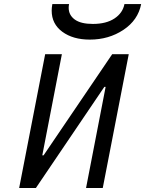

<svg xmlns="http://www.w3.org/2000/svg" viewBox="-20 -937 724 957"><path d="M408.9 0 506.5 -503.9H500L158.9 0H75.5L205.1 -666.7H288.4L190.8 -162.8H197.3L539.1 -666.7H621.7L492.2 0ZM600.3 -916.7H683.6Q668 -836.6 595.1 -788.1Q522.1 -739.6 427.7 -739.6Q343.8 -739.6 290.7 -778.6Q237.6 -817.7 237.6 -884.1Q237.6 -898.4 240.9 -916.7H324.2Q322.3 -906.9 322.3 -898.4Q322.3 -862 352.5 -839.8Q382.8 -817.7 442.7 -817.7Q509.8 -817.7 550.8 -845.1Q591.8 -872.4 600.3 -916.7Z"/></svg>

Font: Monoid
Style: Italic
Weight: 400
Width: 4
Italic angle: -11°
Monospace: yes
Version: Version 0.61